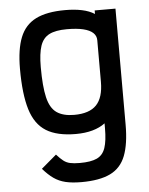

<svg xmlns="http://www.w3.org/2000/svg" viewBox="-57 -678 713 920"><g transform="rotate(-5 300.0 -218.0)"><path d="M298 196Q253 196 221.5 188.5Q190 181 165 163.5Q140 146 114 116L187 54Q205 74 219 85Q233 96 251 100Q269 104 298 104Q351 104 380 90.5Q409 77 420.5 43Q432 9 432 -51V-75Q407 -56 371.5 -46Q336 -36 291 -36Q201 -36 148.5 -68.5Q96 -101 73.5 -174.5Q51 -248 51 -370Q51 -464 74 -521.5Q97 -579 149.5 -605.5Q202 -632 291 -632Q336 -632 371.5 -624.5Q407 -617 432 -601V-618H532V-60Q532 33 510 89.5Q488 146 436.5 171Q385 196 298 196ZM291 -128Q364 -128 398 -163.5Q432 -199 432 -275V-475Q432 -496 416.5 -510.5Q401 -525 370 -532.5Q339 -540 291 -540Q237 -540 206.5 -524.5Q176 -509 163.5 -472Q151 -435 151 -370Q151 -277 163.5 -224Q176 -171 207 -149.5Q238 -128 291 -128Z"/></g></svg>

Font: Victor Mono
Style: Bold
Weight: 700
Monospace: yes
Designer: Rune Bjørnerås
Version: Version 1.561;gftools[0.9.30]